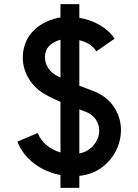

<svg xmlns="http://www.w3.org/2000/svg" viewBox="-20 -827 668 927"><path d="M363 -807V-741Q417 -732 462.5 -705.5Q508 -679 533 -640L445 -579Q422 -618 363 -633V-413L419 -392Q491 -367 527.5 -314.5Q564 -262 564 -199Q564 -147 539.5 -98.5Q515 -50 469.5 -17Q424 16 363 22V80H272V18Q201 5 145 -37.5Q89 -80 64 -143L162 -185Q176 -150 205 -126Q234 -102 272 -91V-335Q207 -364 184 -380Q139 -410 114.5 -455Q90 -500 90 -549Q90 -594 109 -633Q130 -676 173.5 -705Q217 -734 272 -743V-807ZM197 -551Q197 -527 209 -505Q221 -483 243 -468Q256 -460 272 -452V-635Q249 -629 231 -616.5Q213 -604 205 -588Q197 -569 197 -551ZM459 -197Q459 -228 440 -253.5Q421 -279 384 -291L363 -299V-86Q407 -95 433 -127Q459 -159 459 -197Z"/></svg>

Font: SUITE
Style: Bold
Weight: 700
Designer: Sun
Foundry: Sun
Version: Version 2.040